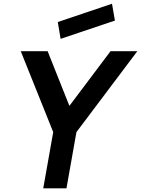

<svg xmlns="http://www.w3.org/2000/svg" viewBox="-20 -1030 771 1050"><path d="M608.5 -917.5 311.5 -817.5 296 -909.5 592.5 -1009.5ZM731 -750 398 -307.5 343.5 0H216.5L271 -307.5L93.5 -750H240.5L359.5 -451L584.5 -750Z"/></svg>

Font: Russisch Sans
Style: Bold Italic
Weight: 700
Italic angle: -10°
Designer: Michael Sharanda (font) & Cristiano Sobral (main changes)
Foundry: Michael Sharanda
Version: Version 2.00;September 8, 2020;FontCreator 13.0.0.2681 64-bi